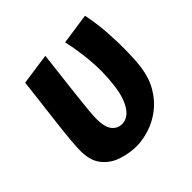

<svg xmlns="http://www.w3.org/2000/svg" viewBox="-132 -582 715 715"><g transform="rotate(-45 225.5 -225.0)"><path d="M198.6 14.9Q160.7 14.3 123.8 2Q86.8 -10.4 63.1 -40Q39.5 -69.5 39.5 -120.6Q39.5 -140.9 42.5 -174.9Q45.5 -209 50.3 -249.3Q55.1 -289.7 59.8 -329Q64.6 -368.4 68.4 -399.8Q72.1 -431.3 73.6 -446.3L197.5 -463.9Q196 -449.9 192.4 -419.3Q188.9 -388.6 184.4 -351Q179.8 -313.4 175.6 -275.6Q171.3 -237.7 168.5 -207.4Q165.8 -177.1 165.8 -162.3Q165.8 -120.8 180.7 -101.3Q195.6 -81.8 220.8 -81.8Q239.1 -81.8 255.3 -94.8Q271.5 -107.9 283.9 -136.5Q296.3 -165.1 301.2 -210.6Q308.5 -273.5 302.6 -334.9Q296.8 -396.3 285.1 -447.3L407.5 -464.9Q418.1 -414.2 421.7 -360.4Q425.2 -306.6 424.4 -260.7Q423.5 -214.7 419.6 -185.6Q413 -132.5 390.2 -94.2Q367.4 -55.9 335.7 -32Q304 -8 268 3.4Q232 14.9 198.6 14.9Z"/></g></svg>

Font: Ancizar Sans Thin
Style: Italic
Weight: 100
Italic angle: -4°
Designer: Cesar Puertas, Viviana Monsalve, Julian Moncada, Julian Prieto, Jose Castro, Mariel Hernandez, Felipe Aragon, Sara Alarc
Version: Version 8.100